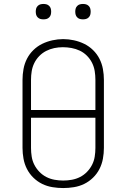

<svg xmlns="http://www.w3.org/2000/svg" viewBox="-20 -944 640 972"><path d="M300 8Q273 8 245.5 3.5Q218 -1 193.5 -13Q169 -25 149 -44.5Q129 -64 116.5 -88.5Q104 -113 99 -140.5Q94 -168 94 -195V-540Q94 -567 99 -594.5Q104 -622 116.5 -646.5Q129 -671 149 -690.5Q169 -710 193.5 -722Q218 -734 245.5 -740Q273 -746 300 -746Q327 -746 354.5 -740Q382 -734 406.5 -722Q431 -710 451 -690.5Q471 -671 483.5 -646.5Q496 -622 501 -594.5Q506 -567 506 -540V-195Q506 -168 501 -140.5Q496 -113 483.5 -88.5Q471 -64 451 -44.5Q431 -25 406.5 -13Q382 -1 354.5 3.5Q327 8 300 8ZM463 -387V-540Q463 -562 459.5 -584Q456 -606 446 -626Q436 -646 420 -662Q404 -678 384 -687.5Q364 -697 342 -701Q320 -705 298 -705Q276 -705 254.5 -700.5Q233 -696 213.5 -686Q194 -676 178.5 -660Q163 -644 153.5 -624.5Q144 -605 140.5 -583.5Q137 -562 137 -540V-387ZM300 -30Q322 -30 344 -34Q366 -38 385.5 -48Q405 -58 420.5 -74Q436 -90 446 -109.5Q456 -129 459.5 -151Q463 -173 463 -195V-348H137V-195Q137 -173 140.5 -151Q144 -129 154 -109.5Q164 -90 179.5 -74Q195 -58 214.5 -48Q234 -38 256 -34Q278 -30 300 -30ZM400 -846Q392 -846 384.5 -848Q377 -850 371 -856Q365 -862 363 -869.5Q361 -877 361 -885Q361 -893 363 -900.5Q365 -908 371 -914Q377 -920 384.5 -922Q392 -924 400 -924Q408 -924 415.5 -922Q423 -920 429 -914Q435 -908 437 -900.5Q439 -893 439 -885Q439 -877 437 -869.5Q435 -862 429 -856Q423 -850 415.5 -848Q408 -846 400 -846ZM200 -846Q192 -846 184.5 -848Q177 -850 171 -856Q165 -862 163 -869.5Q161 -877 161 -885Q161 -893 163 -900.5Q165 -908 171 -914Q177 -920 184.5 -922Q192 -924 200 -924Q208 -924 215.5 -922Q223 -920 229 -914Q235 -908 237 -900.5Q239 -893 239 -885Q239 -877 237 -869.5Q235 -862 229 -856Q223 -850 215.5 -848Q208 -846 200 -846Z"/></svg>

Font: Iosevka Curly Slab XLtEx
Style: Regular
Weight: 200
Width: 7
Monospace: yes
Designer: Belleve Invis
Foundry: Belleve Invis
Version: Version 11.1.0; ttfautohint (v1.8.3)